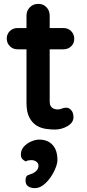

<svg xmlns="http://www.w3.org/2000/svg" viewBox="-20 -670 449 993"><path d="M71 -525H308Q332 -525 348 -509Q364 -493 364 -469Q364 -446 348 -430.5Q332 -415 308 -415H71Q47 -415 31 -431Q15 -447 15 -471Q15 -494 31 -509.5Q47 -525 71 -525ZM178 -650Q204 -650 220.5 -632.5Q237 -615 237 -589V-144Q237 -130 242.5 -121Q248 -112 257.5 -108Q267 -104 278 -104Q290 -104 300 -108.5Q310 -113 323 -113Q337 -113 348.5 -100Q360 -87 360 -64Q360 -36 329.5 -18Q299 0 264 0Q243 0 217.5 -3.5Q192 -7 169.5 -20.5Q147 -34 132 -62Q117 -90 117 -139V-589Q117 -615 134.5 -632.5Q152 -650 178 -650ZM277 158Q277 174 267.5 198.5Q258 223 241.5 247Q225 271 204 287Q183 303 160 303Q140 303 126 294Q112 285 112 263Q112 240 126.5 235Q141 230 151 226Q164 219 171.5 209.5Q179 200 179 186Q179 175 168.5 166.5Q158 158 141 158Q135 158 127 159.5Q119 161 113 165Q103 160 95.5 152.5Q88 145 88 128Q88 106 103 89Q118 72 140.5 62Q163 52 183 52Q226 52 251.5 79Q277 106 277 158Z"/></svg>

Font: Quicksand Light
Style: Bold
Weight: 700
Version: Version 3.004